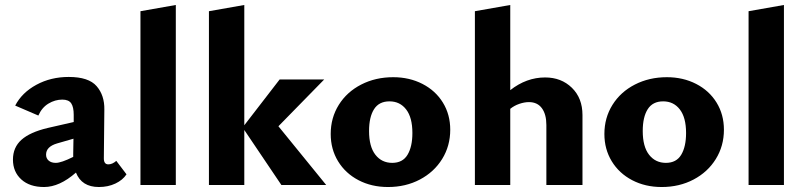

<svg xmlns="http://www.w3.org/2000/svg" viewBox="-20 -743 3234 771"><path d="M488 -43Q473 -20 443.5 -6Q414 8 377 8Q308 8 285 -50Q219 8 157 8Q99 8 65.5 -22.5Q32 -53 32 -102Q32 -151 66 -181.5Q100 -212 171 -229L276 -253V-282Q276 -313 266 -328Q256 -343 230 -343Q201 -343 174.5 -327Q148 -311 134 -279L41 -319Q68 -371 126 -402.5Q184 -434 256 -434Q336 -434 368 -397Q400 -360 399 -303L397 -107Q397 -83 415 -83Q431 -83 447 -97ZM274 -113V-126L275 -186L209 -167Q165 -154 165 -122Q165 -107 175.5 -98Q186 -89 204 -89Q226 -89 274 -113Z M544 -698 686 -723V0H544Z M1110 0 961 -221V0H819V-698L961 -723V-240L1103 -424H1282L1098 -236L1290 0Z M1308 -205Q1308 -270 1340.5 -322Q1373 -374 1430.5 -403.5Q1488 -433 1559 -433Q1624 -433 1676.5 -406Q1729 -379 1758.5 -331Q1788 -283 1788 -222Q1788 -157 1755.5 -104.5Q1723 -52 1666 -22Q1609 8 1538 8Q1472 8 1419.5 -19.5Q1367 -47 1337.5 -95.5Q1308 -144 1308 -205ZM1636 -209Q1636 -271 1611 -303.5Q1586 -336 1544 -336Q1502 -336 1482 -304.5Q1462 -273 1462 -217Q1462 -154 1487.5 -121.5Q1513 -89 1555 -89Q1597 -89 1616.5 -121.5Q1636 -154 1636 -209Z M2319 -281V0H2174V-241Q2174 -284 2156 -308.5Q2138 -333 2104 -333Q2086 -333 2065.5 -326Q2045 -319 2029 -306V0H1887V-698L2029 -723V-381Q2094 -432 2169 -432Q2234 -432 2276.5 -390.5Q2319 -349 2319 -281Z M2407 -205Q2407 -270 2439.5 -322Q2472 -374 2529.5 -403.5Q2587 -433 2658 -433Q2723 -433 2775.5 -406Q2828 -379 2857.5 -331Q2887 -283 2887 -222Q2887 -157 2854.5 -104.5Q2822 -52 2765 -22Q2708 8 2637 8Q2571 8 2518.5 -19.5Q2466 -47 2436.5 -95.5Q2407 -144 2407 -205ZM2735 -209Q2735 -271 2710 -303.5Q2685 -336 2643 -336Q2601 -336 2581 -304.5Q2561 -273 2561 -217Q2561 -154 2586.5 -121.5Q2612 -89 2654 -89Q2696 -89 2715.5 -121.5Q2735 -154 2735 -209Z M2986 -698 3128 -723V0H2986Z"/></svg>

Font: Ysabeau Ultrabold
Style: Regular
Weight: 800
Designer: Christian Thalmann (Catharsis Fonts)
Version: Version 0.003